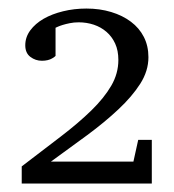

<svg xmlns="http://www.w3.org/2000/svg" viewBox="-20 -812 406 449"><path d="M30.8 -382.8V-422.9L122.1 -492.7Q163.6 -524.4 193.6 -553.7Q223.6 -583 240.2 -611.6Q256.8 -640.1 256.8 -671.9Q256.8 -693.8 249.3 -710.2Q241.7 -726.6 229 -737.5Q216.3 -748.5 199.5 -754.2Q182.6 -759.8 164.1 -759.8Q152.8 -759.8 143.3 -757.8Q133.8 -755.9 126.7 -753.7Q119.6 -751.5 115.2 -749.5Q110.8 -747.6 109.9 -747.1V-681.2Q106.4 -677.7 101.6 -675.3Q97.7 -672.9 91.6 -671.4Q85.4 -669.9 78.1 -669.9Q63 -669.9 51 -679Q39.1 -688 39.1 -706.1Q39.1 -725.1 50.8 -741Q62.5 -756.8 82 -768.1Q101.6 -779.3 127.4 -785.6Q153.3 -792 182.1 -792Q213.4 -792 240 -783.9Q266.6 -775.9 286.1 -761.2Q305.7 -746.6 316.4 -725.6Q327.1 -704.6 327.1 -678.2Q327.1 -646 307.9 -616Q288.6 -585.9 256.8 -556.2Q225.1 -526.4 184.1 -496.1Q143.1 -465.8 99.1 -434.1H292L303.2 -484.9H335V-382.8Z"/></svg>

Font: BabelStone Ogham Pictish
Style: Bold Italic
Weight: 700
Italic angle: -30°
Designer: Andrew West
Foundry: BabelStone
Version: Version 1.02 March 14, 2022